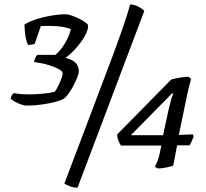

<svg xmlns="http://www.w3.org/2000/svg" viewBox="-20 -774 955 889"><path d="M102 -285Q93 -285 77 -290.5Q61 -296 47.5 -304Q34 -312 29 -318Q32 -329 36.5 -335.5Q41 -342 45 -343Q63 -339 81 -338Q99 -337 114 -337Q134 -337 157 -338.5Q180 -340 200.5 -343Q221 -346 233 -349Q236 -351 242 -362Q248 -373 255 -387.5Q262 -402 266 -415Q270 -428 270 -435Q270 -444 252 -454Q234 -464 204.5 -473Q175 -482 137 -487Q139 -494 143 -504.5Q147 -515 153 -520H256L225 -512Q243 -523 260 -544Q277 -565 290 -590.5Q303 -616 308 -639Q285 -648 260.5 -651Q236 -654 213 -654Q204 -654 192.5 -654Q181 -654 169 -653L141 -572Q138 -570 129 -568Q120 -566 110 -566Q104 -578 100.5 -593.5Q97 -609 95.5 -626Q94 -643 93 -660Q116 -675 149.5 -685.5Q183 -696 218.5 -702Q254 -708 284 -708Q295 -708 312 -702Q329 -696 346.5 -687.5Q364 -679 376 -670Q388 -661 388 -654Q388 -639 378.5 -618.5Q369 -598 353.5 -577.5Q338 -557 320.5 -538.5Q303 -520 285 -508L284 -506Q320 -496 332.5 -480.5Q345 -465 345 -445Q345 -433 337.5 -414.5Q330 -396 319 -375.5Q308 -355 296.5 -339.5Q285 -324 277 -318Q265 -310 237 -302.5Q209 -295 173.5 -290Q138 -285 102 -285ZM339 95Q321 95 304.5 89Q288 83 278 76L501 -513Q525 -578 541.5 -625Q558 -672 568 -704Q578 -736 583 -754Q607 -751 624 -741.5Q641 -732 648 -723ZM712 6Q710 6 705 3Q700 0 697 -2Q703 -13 709.5 -29Q716 -45 720 -66L727 -100H540Q531 -114 527 -125.5Q523 -137 522 -151L773 -406Q781 -408 794 -411Q807 -414 822 -416Q837 -418 851 -419L865 -409Q861 -395 857 -380Q853 -365 848.5 -344Q844 -323 837 -289L808 -149L872 -152L877 -143Q873 -133 868 -120.5Q863 -108 857 -101H800L782 -7Q772 -3 750 1.5Q728 6 712 6ZM586 -148H735L762 -273Q766 -289 771.5 -309.5Q777 -330 782 -340L777 -342Z"/></svg>

Font: Texturina 12pt
Style: Italic
Weight: 400
Italic angle: -11°
Designer: Guillermo Torres Carreño
Foundry: Omnibus-Type
Version: Version 1.002